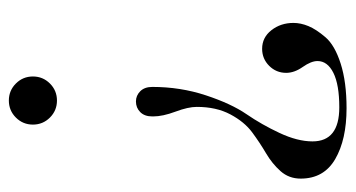

<svg xmlns="http://www.w3.org/2000/svg" viewBox="-200 -580 784 423"><g transform="rotate(-90 191.5 -368.0)"><path d="M212 -424Q212 -362 193.5 -306Q175 -250 152 -216.5Q129 -183 110.5 -143.5Q92 -104 92 -71Q92 -12 167 -12Q217 -12 243 -25Q269 -38 269 -60Q269 -74 256 -92.5Q243 -111 243 -129Q243 -151 258.5 -166.5Q274 -182 296 -182Q321 -182 337 -161.5Q353 -141 353 -113Q353 -97 346 -80Q339 -63 321.5 -42.5Q304 -22 263.5 -9Q223 4 165 4Q96 4 53 -21Q10 -46 10 -97Q10 -123 26.5 -141.5Q43 -160 66 -173.5Q89 -187 112 -204Q135 -221 151.5 -252Q168 -283 168 -326Q168 -345 157.5 -373Q147 -401 147 -422V-424Q147 -441 156.5 -450.5Q166 -460 180 -460Q193 -460 202.5 -450.5Q212 -441 212 -424ZM219.5 -649.5Q204 -634 182 -634Q160 -634 144.5 -649.5Q129 -665 129 -687Q129 -709 144.5 -724.5Q160 -740 182 -740Q204 -740 219.5 -724.5Q235 -709 235 -687Q235 -665 219.5 -649.5Z"/></g></svg>

Font: kawoszeh
Style: Medium
Weight: 500
Version: Version 000.030